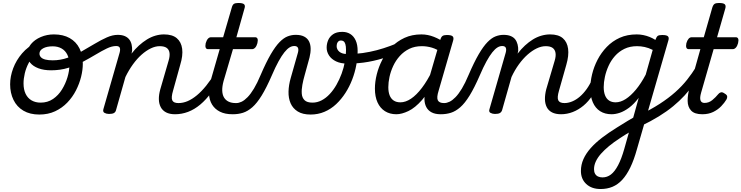

<svg xmlns="http://www.w3.org/2000/svg" viewBox="-20 -750 4978 1289"><path d="M244 19Q181 19 137 -7Q93 -33 70.5 -79.5Q48 -126 48 -184Q48 -237 68.5 -291.5Q89 -346 128.5 -392Q168 -438 226 -466Q284 -494 359 -494Q376 -494 379 -483Q382 -472 375.5 -461Q369 -450 356 -450Q313 -450 278 -433.5Q243 -417 217 -389.5Q191 -362 173 -328Q155 -294 146.5 -258Q138 -222 138 -190Q138 -149 152 -120Q166 -91 192 -76Q218 -61 253 -61Q300 -61 336 -85.5Q372 -110 396 -149Q420 -188 433 -231.5Q446 -275 446 -313Q446 -354 432.5 -382Q419 -410 393.5 -424.5Q368 -439 334 -439Q315 -439 307 -451Q299 -463 300.5 -479Q302 -495 312.5 -507Q323 -519 342 -519Q404 -519 447.5 -494.5Q491 -470 513.5 -425.5Q536 -381 536 -322Q536 -281 524.5 -234.5Q513 -188 490 -143Q467 -98 432 -61.5Q397 -25 350 -3Q303 19 244 19Z M323 -278Q274 -278 238 -291.5Q202 -305 182.5 -329Q163 -353 163 -385Q163 -424 188 -454Q213 -484 254 -501.5Q295 -519 342 -519Q361 -519 369 -507Q377 -495 375 -479Q373 -463 363 -451Q353 -439 334 -439Q294 -439 269.5 -425.5Q245 -412 245 -390Q245 -376 255 -365.5Q265 -355 285 -350Q305 -345 334 -345Q385 -345 433.5 -362Q482 -379 528 -405Q574 -431 616.5 -456.5Q659 -482 697.5 -499Q736 -516 770 -516Q789 -516 796.5 -504.5Q804 -493 802.5 -478.5Q801 -464 790 -452.5Q779 -441 760 -441Q731 -441 697 -424.5Q663 -408 623 -384Q583 -360 537 -335.5Q491 -311 438 -294.5Q385 -278 323 -278Z M1155 17Q1119 17 1095 4.5Q1071 -8 1059 -31Q1047 -54 1046.5 -84Q1046 -114 1056 -150L1112 -343Q1121 -373 1118 -395Q1115 -417 1099 -428.5Q1083 -440 1052 -440Q1023 -440 992 -425Q961 -410 930.5 -383Q900 -356 872.5 -318Q845 -280 822 -233L759 -11Q756 2 745.5 8.5Q735 15 712 15Q695 15 682 8Q669 1 674 -17L783 -396Q789 -418 784 -429.5Q779 -441 760 -441Q746 -441 740 -452.5Q734 -464 735 -478.5Q736 -493 745 -504.5Q754 -516 770 -516Q798 -516 817 -508Q836 -500 847.5 -485.5Q859 -471 863.5 -451Q868 -431 867 -409L863 -390Q887 -421 913 -444.5Q939 -468 966.5 -485Q994 -502 1023 -510.5Q1052 -519 1081 -519Q1137 -519 1167 -493.5Q1197 -468 1203 -422.5Q1209 -377 1190 -315L1142 -142Q1128 -95 1136.5 -76.5Q1145 -58 1178 -58Q1192 -58 1198 -46.5Q1204 -35 1202 -20.5Q1200 -6 1188 5.5Q1176 17 1155 17Z M1155 17Q1141 17 1135 5.5Q1129 -6 1131.5 -20.5Q1134 -35 1145.5 -46.5Q1157 -58 1178 -58Q1209 -58 1239.5 -71Q1270 -84 1301.5 -110Q1333 -136 1364.5 -175Q1396 -214 1429 -268Q1437 -282 1449 -280.5Q1461 -279 1468 -270Q1475 -261 1470 -249Q1437 -181 1400.5 -131Q1364 -81 1324.5 -48Q1285 -15 1242.5 1Q1200 17 1155 17Z M1540 17Q1491 17 1457 0Q1423 -17 1404 -47.5Q1385 -78 1383 -120.5Q1381 -163 1396 -215L1455 -420H1377Q1365 -420 1361 -430Q1357 -440 1361 -460Q1367 -480 1376 -490Q1385 -500 1397 -500H1478L1536 -699Q1541 -718 1550.5 -724Q1560 -730 1580 -730Q1610 -730 1619 -721Q1628 -712 1621 -692L1567 -500H1693Q1704 -500 1708.5 -490.5Q1713 -481 1708 -460Q1703 -441 1693.5 -430.5Q1684 -420 1672 -420H1544L1481 -206Q1471 -169 1472 -141.5Q1473 -114 1484 -95.5Q1495 -77 1515 -67.5Q1535 -58 1563 -58Q1577 -58 1583 -46.5Q1589 -35 1587 -20.5Q1585 -6 1573 5.5Q1561 17 1540 17Z M1544 17Q1534 17 1530.5 5.5Q1527 -6 1531 -20.5Q1535 -35 1544 -46.5Q1553 -58 1566 -58Q1583 -58 1602 -67Q1621 -76 1642 -97.5Q1663 -119 1685 -155.5Q1707 -192 1730 -247Q1767 -333 1798 -386Q1829 -439 1857 -467.5Q1885 -496 1911.5 -506Q1938 -516 1964 -516Q1975 -516 1978 -504.5Q1981 -493 1979 -478.5Q1977 -464 1970.5 -452.5Q1964 -441 1955 -441Q1939 -441 1923 -431Q1907 -421 1889 -398.5Q1871 -376 1850 -338Q1829 -300 1805 -244Q1769 -161 1737 -109Q1705 -57 1674 -30Q1643 -3 1611.5 7Q1580 17 1544 17Z M2065 19Q2012 19 1979 -1.5Q1946 -22 1931 -56.5Q1916 -91 1917 -135Q1918 -179 1932 -227L1980 -396Q1986 -418 1980 -429.5Q1974 -441 1957 -441Q1942 -441 1934.5 -452.5Q1927 -464 1928 -478.5Q1929 -493 1938.5 -504.5Q1948 -516 1967 -516Q2000 -516 2022 -504.5Q2044 -493 2054.5 -472.5Q2065 -452 2065.5 -424Q2066 -396 2058 -364L2025 -244Q2016 -213 2010 -180.5Q2004 -148 2006 -121Q2008 -94 2024.5 -77.5Q2041 -61 2078 -61Q2110 -61 2139.5 -76.5Q2169 -92 2194 -119Q2219 -146 2239 -181Q2259 -216 2273.5 -255.5Q2288 -295 2295.5 -336Q2303 -377 2303 -414Q2303 -440 2298.5 -454Q2294 -468 2286.5 -473Q2279 -478 2270 -478Q2252 -478 2245.5 -492.5Q2239 -507 2246.5 -521.5Q2254 -536 2279 -536Q2309 -536 2332 -521.5Q2355 -507 2368 -478.5Q2381 -450 2381 -408Q2381 -363 2372 -313.5Q2363 -264 2344.5 -216Q2326 -168 2299 -126Q2272 -84 2237 -51Q2202 -18 2158.5 0.5Q2115 19 2065 19Z M2312 -323Q2267 -323 2236 -338Q2205 -353 2189 -377.5Q2173 -402 2173 -430Q2173 -456 2183 -480Q2193 -504 2216 -520Q2239 -536 2277 -536Q2293 -536 2295.5 -521.5Q2298 -507 2290.5 -492.5Q2283 -478 2268 -478Q2255 -478 2247.5 -467Q2240 -456 2240 -441Q2240 -418 2258.5 -402.5Q2277 -387 2314 -387Q2367 -387 2415.5 -394Q2464 -401 2509.5 -413Q2555 -425 2599.5 -441.5Q2644 -458 2687 -477Q2704 -484 2712 -471.5Q2720 -459 2718.5 -442Q2717 -425 2705 -419Q2643 -390 2581.5 -368.5Q2520 -347 2454 -335Q2388 -323 2312 -323Z M2641 17Q2597 17 2564.5 -3.5Q2532 -24 2514.5 -62.5Q2497 -101 2497 -155Q2497 -201 2509.5 -251Q2522 -301 2546.5 -348.5Q2571 -396 2608.5 -434.5Q2646 -473 2696 -496Q2746 -519 2809 -519Q2852 -519 2893.5 -502.5Q2935 -486 2968 -461L2956 -391Q2914 -420 2880 -430Q2846 -440 2812 -440Q2764 -440 2727.5 -422Q2691 -404 2664 -374Q2637 -344 2620 -307.5Q2603 -271 2595 -234Q2587 -197 2587 -165Q2587 -132 2596 -109.5Q2605 -87 2623 -75Q2641 -63 2668 -63Q2703 -63 2739.5 -87.5Q2776 -112 2812.5 -160Q2849 -208 2881 -274L2902 -227Q2861 -133 2814 -79.5Q2767 -26 2722 -4.5Q2677 17 2641 17ZM2938 17Q2902 17 2878 4.5Q2854 -8 2842 -31Q2830 -54 2829.5 -84Q2829 -114 2839 -150L2936 -483Q2942 -503 2951.5 -509Q2961 -515 2980 -515Q3010 -515 3019 -506Q3028 -497 3022 -477L2925 -142Q2910 -95 2919.5 -76.5Q2929 -58 2961 -58Q2974 -58 2980 -46.5Q2986 -35 2984 -20.5Q2982 -6 2970.5 5.5Q2959 17 2938 17Z M2940 17Q2930 17 2926.5 5.5Q2923 -6 2927 -20.5Q2931 -35 2940 -46.5Q2949 -58 2962 -58Q2979 -58 2998 -67Q3017 -76 3038 -97.5Q3059 -119 3081 -155.5Q3103 -192 3126 -247Q3163 -333 3194 -386Q3225 -439 3253 -467.5Q3281 -496 3307.5 -506Q3334 -516 3360 -516Q3371 -516 3374 -504.5Q3377 -493 3375 -478.5Q3373 -464 3366.5 -452.5Q3360 -441 3351 -441Q3335 -441 3319 -431Q3303 -421 3285 -398.5Q3267 -376 3246 -338Q3225 -300 3201 -244Q3165 -161 3133 -109Q3101 -57 3070 -30Q3039 -3 3007.5 7Q2976 17 2940 17Z M3747 17Q3710 17 3686 4.5Q3662 -8 3650.5 -31Q3639 -54 3638.5 -84Q3638 -114 3647 -150L3704 -343Q3713 -373 3709.5 -395Q3706 -417 3690 -428.5Q3674 -440 3644 -440Q3614 -440 3583 -425Q3552 -410 3521.5 -383Q3491 -356 3463.5 -318Q3436 -280 3414 -233L3351 -11Q3347 2 3336.5 8.5Q3326 15 3303 15Q3287 15 3273.5 8Q3260 1 3266 -17L3375 -396Q3381 -418 3375.5 -429.5Q3370 -441 3352 -441Q3338 -441 3331.5 -452.5Q3325 -464 3326 -478.5Q3327 -493 3336 -504.5Q3345 -516 3361 -516Q3389 -516 3408.5 -508Q3428 -500 3439 -485.5Q3450 -471 3455 -451Q3460 -431 3459 -409L3455 -390Q3479 -421 3504.5 -444.5Q3530 -468 3557.5 -485Q3585 -502 3614.5 -510.5Q3644 -519 3673 -519Q3729 -519 3758.5 -493.5Q3788 -468 3794 -422.5Q3800 -377 3782 -315L3733 -142Q3719 -95 3728 -76.5Q3737 -58 3770 -58Q3784 -58 3790 -46.5Q3796 -35 3793.5 -20.5Q3791 -6 3779.5 5.5Q3768 17 3747 17Z M3746 17Q3732 17 3726 5.5Q3720 -6 3722.5 -20.5Q3725 -35 3736.5 -46.5Q3748 -58 3769 -58Q3795 -58 3821.5 -69Q3848 -80 3872.5 -101Q3897 -122 3918.5 -152Q3940 -182 3956 -219Q3961 -234 3973.5 -234.5Q3986 -235 3995.5 -225.5Q4005 -216 4001 -202Q3984 -150 3957.5 -109.5Q3931 -69 3897.5 -41Q3864 -13 3825.5 2Q3787 17 3746 17Z M4012 519Q3952 519 3916 485.5Q3880 452 3880 398Q3880 356 3897 318Q3914 280 3946 244Q3978 208 4022.5 174Q4067 140 4122 106Q4141 95 4158.5 83.5Q4176 72 4194 61.5Q4212 51 4231 40L4268 -93Q4236 -51 4203.5 -27Q4171 -3 4141.5 7Q4112 17 4086 17Q4041 17 4009 -3.5Q3977 -24 3960 -63Q3943 -102 3943 -155Q3943 -201 3955 -251Q3967 -301 3991.5 -348.5Q4016 -396 4053.5 -435Q4091 -474 4141 -496.5Q4191 -519 4255 -519Q4277 -519 4299 -514.5Q4321 -510 4341 -502Q4361 -494 4380 -482L4382 -487Q4388 -504 4396.5 -509.5Q4405 -515 4426 -515Q4456 -515 4464.5 -506Q4473 -497 4467 -478L4256 252Q4236 324 4211.5 374.5Q4187 425 4157.5 457Q4128 489 4092 504Q4056 519 4012 519ZM4025 441Q4056 441 4081.5 421.5Q4107 402 4129.5 359.5Q4152 317 4171 250L4202 140Q4191 146 4181 152.5Q4171 159 4161.5 165Q4152 171 4143 177Q4101 204 4069 230.5Q4037 257 4014.5 282.5Q3992 308 3980 334Q3968 360 3968 386Q3968 404 3975 416.5Q3982 429 3995 435Q4008 441 4025 441ZM4113 -63Q4146 -63 4180.5 -85Q4215 -107 4249.5 -148.5Q4284 -190 4315 -249L4362 -415Q4334 -429 4308 -434.5Q4282 -440 4257 -440Q4209 -440 4172 -422Q4135 -404 4108.5 -374Q4082 -344 4065.5 -307.5Q4049 -271 4041 -234Q4033 -197 4033 -165Q4033 -133 4042 -110Q4051 -87 4069 -75Q4087 -63 4113 -63Z M4283 96Q4275 101 4267.5 92.5Q4260 84 4257 69.5Q4254 55 4257.5 41.5Q4261 28 4271 23Q4349 -14 4408.5 -52.5Q4468 -91 4513.5 -131.5Q4559 -172 4593 -215Q4627 -258 4654 -302Q4664 -317 4674.5 -314Q4685 -311 4690.5 -298.5Q4696 -286 4688 -272Q4665 -227 4637.5 -186.5Q4610 -146 4576 -109Q4542 -72 4499.5 -37Q4457 -2 4403.5 31Q4350 64 4283 96Z M4695 17Q4643 17 4620 -7.5Q4597 -32 4596.5 -72.5Q4596 -113 4610 -164L4682 -420H4604Q4592 -420 4588 -430Q4584 -440 4588 -460Q4594 -480 4603 -490Q4612 -500 4624 -500H4705L4762 -699Q4768 -718 4777.5 -724Q4787 -730 4807 -730Q4837 -730 4846 -721Q4855 -712 4849 -692L4794 -500H4920Q4931 -500 4935.5 -490.5Q4940 -481 4935 -460Q4930 -441 4920.5 -430.5Q4911 -420 4899 -420H4771L4687 -128Q4677 -93 4683 -76Q4689 -59 4710 -59Q4739 -59 4762 -78Q4785 -97 4802 -118Q4809 -127 4819.5 -130Q4830 -133 4845 -122Q4861 -113 4862 -102.5Q4863 -92 4857 -82Q4844 -60 4822 -37Q4800 -14 4768.5 1.5Q4737 17 4695 17Z"/></svg>

Font: Playwrite TZ
Style: Regular
Weight: 400
Designer: Veronika Burian, José Scaglione
Foundry: TypeTogether
Version: Version 1.002